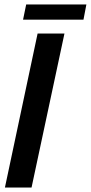

<svg xmlns="http://www.w3.org/2000/svg" viewBox="-20 -838 406 858"><path d="M2 0 148 -688H268L121 0ZM83 -750 97 -818H366L353 -750Z"/></svg>

Font: Saira Condensed SemiBold
Style: Italic
Weight: 600
Width: 3
Italic angle: -12°
Designer: Hector Gatti with collaboration of the Omnibus-Type team
Foundry: Omnibus-Type
Version: Version 1.101